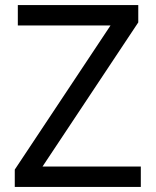

<svg xmlns="http://www.w3.org/2000/svg" viewBox="-20 -734 612 754"><path d="M533 0H38V-68L414 -634H50V-714H523V-646L147 -80H533Z"/></svg>

Font: Noto Sans Gunjala Gondi
Style: Regular
Weight: 400
Designer: Ek Type
Foundry: Ek Type
Version: Version 1.004